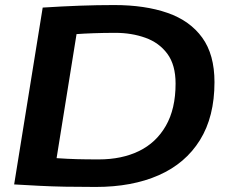

<svg xmlns="http://www.w3.org/2000/svg" viewBox="-20 -730 903 760"><path d="M359 10Q291 10 237.5 9Q184 8 136 5.5Q88 3 36 0L149 -700Q227 -705 296 -707.5Q365 -710 432 -710Q554 -710 643 -679Q732 -648 780.5 -581Q829 -514 829 -405Q829 -268 771.5 -175.5Q714 -83 608.5 -36.5Q503 10 359 10ZM371 -99Q462 -99 530 -132Q598 -165 636.5 -232Q675 -299 675 -399Q675 -473 642.5 -517Q610 -561 555.5 -580.5Q501 -600 437 -600Q391 -600 350 -598.5Q309 -597 283 -595L204 -104Q248 -101 284 -100Q320 -99 371 -99Z"/></svg>

Font: Georama Extended SemiBold
Style: Italic
Weight: 600
Width: 7
Italic angle: -9°
Designer: Jean-Baptiste Levee
Foundry: Production Type
Version: Version 1.000